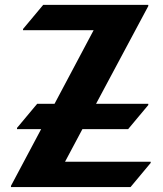

<svg xmlns="http://www.w3.org/2000/svg" viewBox="-20 -757 659 777"><path d="M24.4 0V-4.9L146.5 -234.4H48.8V-239.3L130.4 -336.9H200.7L358.9 -634.8H73.2V-639.6L154.8 -737.3H580.1V-732.4L368.7 -336.9H580.1V-332L498.5 -234.4H313.5L243.2 -102.5H589.8V-97.7L508.3 0Z"/></svg>

Font: Gothica
Style: Bold
Weight: 700
Designer: Wojciech Kalinowski "wmk69" (wmk69@o2.pl)
Foundry: Wojciech Kalinowski "wmk69" (wmk69@o2.pl)
Version: Version 2.1.0; 2021-05-14